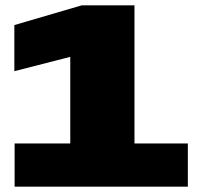

<svg xmlns="http://www.w3.org/2000/svg" viewBox="-20 -696 751 716"><path d="M34.5 0H680.5V-161H481.5V-676H284.5L33.5 -602.5V-430.5L242 -484V-161H34.5Z"/></svg>

Font: Anybody SemiExpanded Black
Style: Regular
Weight: 900
Width: 6
Version: Version 1.113;gftools[0.9.25]